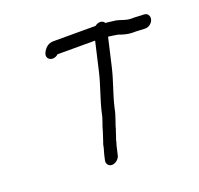

<svg xmlns="http://www.w3.org/2000/svg" viewBox="-118 -776 960 927"><g transform="rotate(-20 362.0 -313.0)"><path d="M344.8 -233C338.3 -196.4 325.8 -176.8 318.2 -144C316 -134.5 310.1 -121.9 308.1 -113C305.8 -103 300.5 -93 298.2 -83C297.4 -71.8 289.9 -51.5 287.2 -40L280.8 -12C276.7 5.4 288.1 21 305.7 21C323.2 21 342.7 5.4 346.8 -12L358.1 -61C361.6 -70.3 363.7 -78 364.4 -84C366.4 -92.7 371.7 -102.6 373.6 -111C376.3 -122.6 383.5 -136.9 384.9 -147C385.7 -150.3 386.8 -153.7 388.2 -157L394.4 -175C400.7 -194.1 406.1 -207.9 411 -234C426.3 -300.2 450.5 -357.1 465.9 -424L498.9 -567H501.9C516.8 -565.7 524.8 -563.5 536.7 -562L548.3 -560C567.9 -552.9 591.4 -545 617.8 -545H635.8C649.2 -545 661 -543 674.4 -543H682.4C700.6 -543 718.7 -557.4 722.9 -575.5C727 -593.6 715.9 -609 697.6 -609H689.6C676.9 -609 665.2 -611 651.1 -611H634.1C605.8 -611 586.6 -623.3 562 -628L544.4 -630C538.6 -630.7 531.2 -631.7 522.1 -633C518.1 -633 513.9 -633.3 509.4 -634C501.6 -649.7 478.5 -652 460.1 -637H243.1C217.9 -637 200.6 -622 189.8 -601C171.3 -566.8 211.2 -544.4 240.8 -571H433.8L399.9 -424C384.5 -357.3 360.2 -299.8 344.8 -233Z"/></g></svg>

Font: HoneyBee
Style: RegIt
Weight: 400
Foundry: Cannot Into Space Fonts
Version: Version 0.89